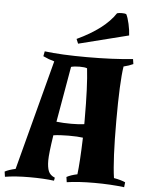

<svg xmlns="http://www.w3.org/2000/svg" viewBox="-84 -945 788 1003"><g transform="rotate(5 310.0 -443.5)"><path d="M130 -662Q217 -651 352.5 -651Q488 -651 593 -662L597 -636Q576 -626 547 -619Q534 -536 534 -332.5Q534 -129 548 -34Q587 -27 608 -17L605 9Q533 0 448.5 0Q364 0 304 9L300 -18Q322 -30 356 -37Q364 -101 368 -230Q341 -234 293.5 -234Q246 -234 213 -229Q198 -132 198 -96Q198 -60 206.5 -39.5Q215 -19 240 -9L237 7Q183 0 108.5 0Q34 0 -20 9L-24 -18Q-4 -29 32 -37L184 -614Q154 -622 125 -636ZM369 -326Q369 -500 358 -593Q346 -598 319 -598Q292 -598 274 -593L223 -301Q259 -297 300.5 -297Q342 -297 369 -301ZM489 -893Q498 -896 514 -896Q530 -896 537 -893Q546 -877 553.5 -843Q561 -809 562 -783L300 -717L290 -741Q433 -808 489 -893Z"/></g></svg>

Font: Almendra
Style: Bold
Weight: 700
Designer: Ana Sanfelippo
Foundry: Ana Sanfelippo
Version: Version 1.004